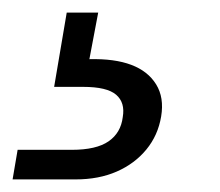

<svg xmlns="http://www.w3.org/2000/svg" viewBox="-112 -27 350 305"><path d="M-92 258 -84 211H2Q41 211 60.5 197.5Q80 184 83 159Q87 136 72.5 123.5Q58 111 20 111H-26L-6 -7H44L30 67Q70 66 96.5 76Q123 86 136 107Q149 128 144 158Q139 188 120.5 210.5Q102 233 73.5 245.5Q45 258 8 258Z"/></svg>

Font: DM Sans 10pt Light
Style: Italic
Weight: 300
Italic angle: -10°
Version: Version 4.004;gftools[0.9.30]